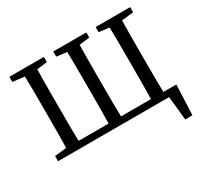

<svg xmlns="http://www.w3.org/2000/svg" viewBox="-172 -900 1387 1319"><g transform="rotate(-30 522.0 -240.5)"><path d="M42.4 0H185.4V-55.8H175.2L42.4 -40.8V0ZM42.4 -628.5 174.9 -613.5H195.4L316.5 -628.5V-669.3H42.4V-628.5ZM135.2 0H235.6C232.6 -101 232.6 -205 232.6 -310V-359.2C232.6 -462.3 232.6 -566.3 235.6 -669.3H135.2C138.2 -568.3 138.2 -464.3 138.2 -359.3V-310C138.2 -207 138.2 -103 135.2 0ZM184.5 0H973.7L918.2 -50.4L942.4 188.1H999.7L1009.7 -50.5H184.5V0ZM390.5 -628.5 511.5 -613.5H531.8L652.6 -628.5V-669.3H390.5V-628.5ZM471.4 0H571.7C568.7 -102.9 568.7 -206.9 568.7 -310V-359.3C568.7 -464.2 568.7 -568.2 571.7 -669.3H471.4C474.4 -566.3 474.4 -462.3 474.4 -359.2V-310C474.4 -205.1 474.4 -101.1 471.4 0ZM726.6 -628.5 847.7 -613.5H868.3L1000.8 -628.5V-669.3H726.6V-628.5ZM807.5 0H908C905 -101 905 -205 905 -310V-359.3C905 -462.3 905 -566.3 908 -669.3H807.5C810.5 -568.3 810.5 -464.3 810.5 -359.2V-310C810.5 -207 810.5 -103 807.5 0Z"/></g></svg>

Font: Source Serif Variable
Style: Regular
Weight: 389
Designer: Frank Grießhammer
Foundry: Adobe Systems Incorporated
Version: Version 3.001;hotconv 1.0.111;makeotfexe 2.5.65597